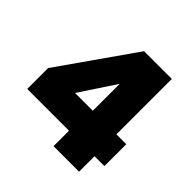

<svg xmlns="http://www.w3.org/2000/svg" viewBox="-182 -887 1054 1054"><g transform="rotate(45 345.5 -360.0)"><path d="M375 0V-120.1H50.8V-282.2L357.9 -720.2H573.2V-290H649.9V-120.1H573.2V0ZM252 -290H390.1V-499Z"/></g></svg>

Font: Poppins ExtraBold
Style: Regular
Weight: 800
Designer: Ninad Kale (Devanagari), Jonny Pinhorn (Latin)
Foundry: Indian Type Foundry
Version: Version 3.200;PS 1.000;hotconv 16.6.54;makeotf.lib2.5.65590